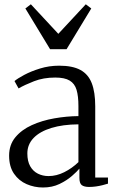

<svg xmlns="http://www.w3.org/2000/svg" viewBox="-20 -844 530 874"><path d="M175.5 9.5Q136.5 9.5 101.2 -5.8Q66 -21 43.8 -53.2Q21.5 -85.5 21.5 -135.5Q21.5 -185 50 -219.2Q78.5 -253.5 125 -274.5Q171.5 -295.5 227 -305.2Q282.5 -315 337 -315.5V-361.5Q337 -406.5 328.5 -435Q320 -463.5 297.2 -477.2Q274.5 -491 231.5 -491Q177.5 -491 134.8 -474.2Q92 -457.5 64.5 -441.5L46 -475Q59.5 -486.5 90.2 -503Q121 -519.5 162.2 -532.2Q203.5 -545 249 -545Q310.5 -545 346.2 -525.5Q382 -506 397.8 -465Q413.5 -424 413.5 -360.5V-36H471.5V-8Q460.5 -4.5 446.5 -1Q432.5 2.5 416.8 4.8Q401 7 385.5 7Q364 7 352.8 -0.8Q341.5 -8.5 341.5 -34.5V-76.5Q331 -63.5 307.5 -43Q284 -22.5 250.8 -6.5Q217.5 9.5 175.5 9.5ZM201 -42.5Q237 -42.5 272.5 -60.2Q308 -78 337 -106V-278Q266 -277.5 213.8 -261.5Q161.5 -245.5 133 -216Q104.5 -186.5 104.5 -145.5Q104.5 -110 117.5 -87.2Q130.5 -64.5 152.5 -53.5Q174.5 -42.5 201 -42.5ZM208 -620 95.5 -805.5 120.5 -824.5 245.5 -690 370.5 -824.5 395.5 -805.5 283 -620Z"/></svg>

Font: Merriweather 72pt Light
Style: Regular
Weight: 300
Version: Version 2.100